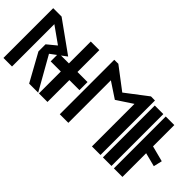

<svg xmlns="http://www.w3.org/2000/svg" viewBox="-26 -1577 2251 2251"><g transform="rotate(45 1099.5 -452.0)"><path d="M360 -412 542 -548 156 -825H17V0H159V-702L366 -555L253 -462V-344L443 0H593Z M605 -497H437V-363H605V0H747V-363H914V-497H747V-860H605Z M1484 0H1626V-903L1559 -904L1289 -698L1018 -904L951 -903V0H1093V-705L1288 -576L1484 -705Z M1808 0V-860H1666V0Z M1990 0V-393L2161 -349L2186 -456L1990 -507V-860H1848V0Z"/></g></svg>

Font: Ny Stormning
Style: Hf
Weight: 700
Designer: Robert Jablonski, Mew Too
Foundry: Cannot Into Space Fonts
Version: Version 0.90